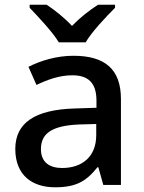

<svg xmlns="http://www.w3.org/2000/svg" viewBox="-20 -786 614 816"><path d="M230 -606H344C370 -651 432 -716 469 -753V-766H397C362 -744 321 -712 286 -676C252 -712 213 -743 178 -766H106V-753C142 -715 203 -651 230 -606ZM292 -549C220 -549 152 -528 101 -502L135 -425C181 -447 232 -466 287 -466C352 -466 390 -437 390 -358V-328L298 -325C127 -320 45 -263 45 -153C45 -41 117 10 214 10C304 10 347 -16 394 -75H398L419 0H494V-365C494 -491 427 -549 292 -549ZM317 -257 389 -259V-212C389 -118 327 -72 244 -72C191 -72 154 -96 154 -152C154 -215 194 -252 317 -257Z"/></svg>

Font: Noto Sans Bassa Vah Medium
Style: Regular
Weight: 500
Designer: Monotype Design Team
Foundry: Monotype Imaging Inc.
Version: Version 2.002